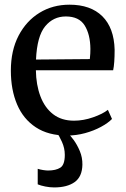

<svg xmlns="http://www.w3.org/2000/svg" viewBox="-20 -582 550 840"><path d="M273.5 11Q191.5 11 136.8 -25Q82 -61 54.8 -125Q27.5 -189 27.5 -273Q27.5 -361 61.2 -425.8Q95 -490.5 152.8 -526Q210.5 -561.5 284 -561.5Q376.5 -561.5 427.8 -510.8Q479 -460 481.5 -364.5Q481.5 -304 475 -274.5H137Q138 -210.5 156.8 -160.8Q175.5 -111 212.2 -82.5Q249 -54 304 -54Q345 -54 387.2 -68.8Q429.5 -83.5 452 -101.5L470 -61.5Q452.5 -43.5 421.5 -26.8Q390.5 -10 352 0.5Q313.5 11 273.5 11ZM137.5 -321.5 373 -323.5Q374.5 -334 375 -347.8Q375.5 -361.5 375.5 -368Q375 -431 350.5 -470.5Q326 -510 268 -510Q213 -510 177.5 -466.8Q142 -423.5 137.5 -321.5ZM217 238Q198.5 238 178.2 234Q158 230 145 224.5V156.5Q155.5 160 169 162Q182.5 164 190 164Q224.5 164 244 151.5Q263.5 139 263.5 95.5Q263.5 66 250.8 38.2Q238 10.5 229.5 -1L258 -6L275.5 -1Q286.5 9 302 30Q317.5 51 329.2 79Q341 107 340.5 138.5Q339.5 191 306.8 214.5Q274 238 217 238Z"/></svg>

Font: Merriweather Text
Style: Regular
Weight: 400
Designer: Eben Sorkin
Foundry: Eben Sorkin
Version: Version 2.100; ttfautohint (v1.7.19-72a1) -l 8 -r 50 -G 200 